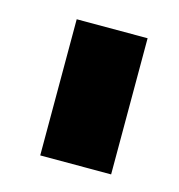

<svg xmlns="http://www.w3.org/2000/svg" viewBox="-58 -232 369 395"><g transform="rotate(15 127.0 -35.0)"><path d="M211 110V-180H60V110Z"/></g></svg>

Font: Radio Edit
Style: P3
Weight: 800
Version: Version 3.001;PS 003.001;hotconv 1.0.70;makeotf.lib2.5.58329